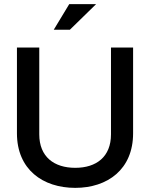

<svg xmlns="http://www.w3.org/2000/svg" viewBox="-20 -900 703 929"><path d="M62 -670V-255C62 -80 187 9 344 9C500 9 624 -80 624 -255V-670H517V-250C517 -141 446 -88 344 -88C242 -88 170 -141 170 -250V-670ZM240 -756H318L445 -880H315Z"/></svg>

Font: LT Wave Text Medium
Style: Regular
Weight: 500
Designer: Daniel Lyons
Version: Version 2.5 (Glyphs App)